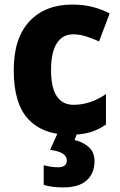

<svg xmlns="http://www.w3.org/2000/svg" viewBox="-20 -579 525 839"><path d="M286 10Q168 10 104 -58Q40 -126 40 -272Q40 -412 108.5 -485.5Q177 -559 296 -559Q345 -559 385.5 -548.5Q426 -538 459 -520L413 -398Q382 -412 354.5 -420.5Q327 -429 299 -429Q253 -429 228 -389.5Q203 -350 203 -273Q203 -195 228.5 -158Q254 -121 301 -121Q339 -121 374.5 -133Q410 -145 443 -168V-35Q411 -12 373.5 -1Q336 10 286 10ZM393 125Q393 178 359 209Q325 240 256 240Q230 240 208.5 237Q187 234 171 229V143Q186 147 202.5 149.5Q219 152 233 152Q272 152 272 122Q272 85 199 76L233 0H318L306 33Q340 40 366.5 62.5Q393 85 393 125Z"/></svg>

Font: Noto Sans Devanagari SemiCondensed ExtraBold
Style: Regular
Weight: 800
Width: 4
Designer: Jelle Bosma - Monotype Design Team
Foundry: Monotype Imaging Inc.
Version: Version 2.004; ttfautohint (v1.8.4.7-5d5b)